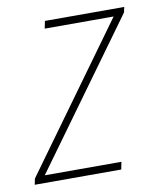

<svg xmlns="http://www.w3.org/2000/svg" viewBox="-87 -580 525 634"><g transform="rotate(-10 175.5 -263.5)"><path d="M-21 0 -17 -20 332 -502H101L106 -527H372L368 -509L17 -25H274L269 0Z"/></g></svg>

Font: Noto Sans SemiCondensed Thin
Style: Italic
Weight: 100
Width: 4
Italic angle: -12°
Designer: Monotype Design Team
Foundry: Monotype Imaging Inc.
Version: Version 2.013; ttfautohint (v1.8.4.7-5d5b)